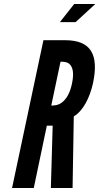

<svg xmlns="http://www.w3.org/2000/svg" viewBox="-20 -935 494 955"><path d="M454 -915 356 -825H278L349 -915ZM233 0 242 -310H213L148 0H40L196 -735H304C433 -735 472 -663 443 -523C427 -450 394 -384 347 -356L341 0ZM235 -410C250 -410 270 -411 289 -426C308 -441 327 -467 338 -519C349 -571 342 -598 329 -613C316 -628 296 -628 281 -628Z"/></svg>

Font: League Gothic Italic
Style: Regular
Weight: 400
Designer: Tyler Finck
Foundry: The League of Moveable Type
Version: Version 1.001;PS 001.001;hotconv 1.0.56;makeotf.lib2.0.21325